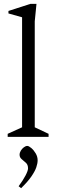

<svg xmlns="http://www.w3.org/2000/svg" viewBox="-20 -713 296 1000"><path d="M20 0V-16L95 -50V-623L24 -643V-656L139 -693H170L161 -602V-50L233 -16V0ZM90 267 77 257Q100 226 113 201Q126 176 126 164Q126 145 115 135Q104 125 93 116Q82 107 82 93Q82 82 88.5 71.5Q95 61 104.5 54Q114 47 122 47Q130 47 143 58Q156 69 166 86Q176 103 176 122Q176 138 169 158.5Q162 179 143.5 206Q125 233 90 267Z"/></svg>

Font: Ancizar Serif Light
Style: Regular
Weight: 300
Designer: Cesar Puertas, Viviana Monsalve, Julian Moncada, Julian Prieto, Jose Castro, Felipe Aragon, Mariel Hernandez, Sara Alarc
Version: Version 8.100